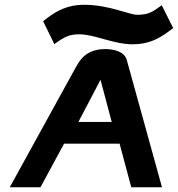

<svg xmlns="http://www.w3.org/2000/svg" viewBox="-20 -786 747 806"><path d="M332 -766C264 -766 218 -740 179 -711L161 -697L208 -601L233 -618C258 -634 278 -642 313 -642C377 -642 457 -600 537 -600C605 -600 649 -625 688 -654L707 -668L659 -764L635 -747C611 -731 592 -724 556 -724C521 -724 439 -766 332 -766ZM512 -535C502 -569 460 -580 420 -580C335 -579 312 -526 298 -503L21 0H150L249 -183H482L531 0H660ZM402 -451 449 -274H309Z"/></svg>

Font: Charger
Style: HemiRT
Weight: 900
Designer: Jasper
Foundry: Cannot Into Space Fonts
Version: Version 0.99